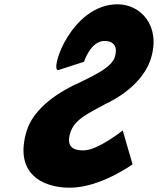

<svg xmlns="http://www.w3.org/2000/svg" viewBox="-20 -860 736 895"><path d="M528.4 -840C633.6 -840 730.8 -742 683.7 -588C657.4 -502 576.9 -425 472.8 -376C381.8 -327 325.7 -300 307.3 -240C283.8 -163 339.4 -159 369.3 -159C436.4 -159 552.1 -252 552.1 -252L597.8 -94C597.8 -94 447.4 15 305.9 15C173.4 15 44.5 -54 104.7 -251C137.7 -359 262.6 -437 352.6 -476C434.4 -516 501.4 -549 515.5 -595C529.2 -640 513.3 -669 466.6 -669C402.7 -669 371.5 -572 371.5 -572L250.9 -533C210.9 -533 313.5 -840 528.4 -840Z"/></svg>

Font: Hussar
Style: BdSuprConOblThree
Weight: 700
Foundry: Cannot Into Space Fonts
Version: Version 2.00